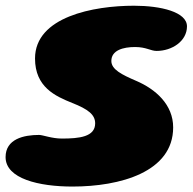

<svg xmlns="http://www.w3.org/2000/svg" viewBox="-30 -644 690 688"><path d="M229.5 24.5C400.5 24.5 590.5 -27.5 590.5 -187.5C590.5 -269 528 -324.5 457.5 -354.5C406.5 -376.5 369 -395 369 -425.5C369 -464 411.5 -475.5 454 -475.5C494 -475.5 510 -461.5 531 -461.5C587 -461.5 640 -497 640 -549.5C640 -601 547 -623.5 450 -623.5C305.5 -623.5 95.5 -584 95.5 -434.5C95.5 -332 168 -299.5 229 -275C286 -252.5 311 -233 311 -202C311 -153.5 254 -147.5 191.5 -147.5C155.5 -147.5 123.5 -160.5 110 -160.5C55 -160.5 -10 -146 -10 -81C-10 -3.5 110 24.5 229.5 24.5Z"/></svg>

Font: Gluten
Style: Bold Italic
Weight: 700
Italic angle: -13°
Designer: Tyler Finck
Foundry: Etcetera Type Company
Version: Version 0.920